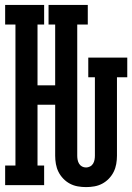

<svg xmlns="http://www.w3.org/2000/svg" viewBox="-20 -755 540 783"><path d="M331 8Q314 8 297 5Q280 2 265 -6Q250 -14 238 -26.5Q226 -39 218.5 -54Q211 -69 208 -86Q205 -103 205 -120V-328H133V-80H160V0H1V-80H43V-655H1V-735H160V-655H133V-407H205V-655H178V-735H338V-655H295V-120Q295 -112 296.5 -103.5Q298 -95 302.5 -87.5Q307 -80 314.5 -76Q322 -72 331 -72Q339 -72 347 -76Q355 -80 359.5 -87.5Q364 -95 365.5 -103.5Q367 -112 367 -120V-440H340V-520H499V-440H457V-120Q457 -103 454 -86Q451 -69 443.5 -54Q436 -39 424 -26.5Q412 -14 397 -6Q382 2 365 5Q348 8 331 8Z"/></svg>

Font: Iosevka Curly Slab Medium
Style: Regular
Weight: 500
Monospace: yes
Designer: Belleve Invis
Foundry: Belleve Invis
Version: Version 22.1.2; ttfautohint (v1.8.4)